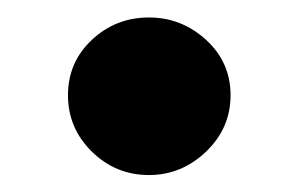

<svg xmlns="http://www.w3.org/2000/svg" viewBox="-20 -197 345 222"><path d="M58.6 -86.9Q58.6 -125 86.2 -150.9Q113.8 -176.8 152.3 -176.8Q189.9 -176.8 218.3 -150.9Q246.6 -125 246.6 -86.9Q246.6 -48.8 218.3 -21.7Q189.9 5.4 152.3 5.4Q113.8 5.4 86.2 -21.7Q58.6 -48.8 58.6 -86.9Z"/></svg>

Font: Estedad-FD Black
Style: Regular
Weight: 900
Designer: Amin Abedi
Version: Version 7.3